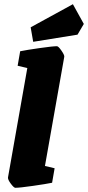

<svg xmlns="http://www.w3.org/2000/svg" viewBox="-20 -885 419 914"><path d="M18 -40 110 -561 64 -572 76 -641Q105 -647 168 -656Q231 -665 251 -665Q258 -665 272.5 -644Q287 -623 286 -615L194 -95L240 -84L228 -15Q199 -9 136 0Q73 9 53 9Q46 9 31.5 -10.5Q17 -30 18 -40ZM126 -755 327 -865 379 -771 349 -720 138 -686Z"/></svg>

Font: Grenze Black
Style: Italic
Weight: 900
Italic angle: -10°
Designer: Renata Polastri
Foundry: Omnibus-Type
Version: Version 1.002; ttfautohint (v1.8)